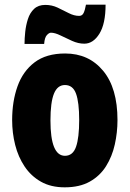

<svg xmlns="http://www.w3.org/2000/svg" viewBox="-20 -843 556 822"><path d="M483 -329Q483 -276 471.5 -224.5Q460 -173 434 -131.5Q408 -90 364.5 -65.5Q321 -41 257 -41Q198 -41 155.5 -65Q113 -89 85.5 -130Q58 -171 45 -222.5Q32 -274 32 -329Q32 -409 55 -473.5Q78 -538 128 -576Q178 -614 259 -614Q360 -614 421.5 -540Q483 -466 483 -329ZM196 -327Q196 -176 258 -176Q292 -176 305.5 -214.5Q319 -253 319 -329Q319 -405 305.5 -442Q292 -479 258 -479Q226 -479 211 -442Q196 -405 196 -327ZM85 -655Q85 -678 88 -706.5Q91 -735 99.5 -761.5Q108 -788 126 -805Q144 -822 174 -822Q202 -822 226.5 -810.5Q251 -799 274 -787Q297 -775 319 -775Q332 -775 338 -787.5Q344 -800 348 -823H432Q432 -741 405.5 -698.5Q379 -656 341 -656Q315 -656 288.5 -668Q262 -680 238.5 -691.5Q215 -703 198 -703Q190 -703 180.5 -692.5Q171 -682 169 -655Z"/></svg>

Font: Noto Sans Tamil UI ExtraCondensed Black
Style: Regular
Weight: 900
Width: 2
Designer: Jelle Bosma - Monotype Design Team
Foundry: Monotype Imaging Inc.
Version: Version 2.004; ttfautohint (v1.8.4.7-5d5b)